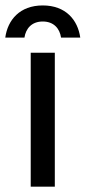

<svg xmlns="http://www.w3.org/2000/svg" viewBox="-43 -697 320 717"><path d="M48.3 -556.7C53.3 -590 75 -616.7 116.7 -616.7C158.3 -616.7 180 -590 185 -556.7H256.7C247.5 -622.5 202.5 -676.7 116.7 -676.7C30.8 -676.7 -14.2 -622.5 -23.3 -556.7ZM161.7 0V-500H71.7V0Z"/></svg>

Font: Familjen Grotesk
Style: Regular
Weight: 400
Designer: Anders Wikstroem, Jonas Baeckman, Matilda Gysing, Kristian Moeller
Foundry: Familjen STHLM AB
Version: Version 2.000